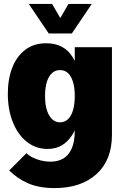

<svg xmlns="http://www.w3.org/2000/svg" viewBox="-20 -741 635 981"><path d="M259 220Q180 220 124.5 196Q69 172 27 130L115 42Q135 61 169 73Q203 85 239 85Q275 85 302.5 69.5Q330 54 346 19Q362 -16 362 -74V-500H552V-52Q552 77 473 148.5Q394 220 259 220ZM222 20Q163 20 117 -16.5Q71 -53 45.5 -117Q20 -181 20 -262Q20 -337 42.5 -395Q65 -453 109 -486.5Q153 -520 216 -520Q308 -520 351.5 -448.5Q395 -377 395 -255Q395 -174 376 -112Q357 -50 318.5 -15Q280 20 222 20ZM287 -116Q311 -116 328 -132.5Q345 -149 353.5 -179.5Q362 -210 362 -251Q362 -293 353 -322.5Q344 -352 327.5 -367.5Q311 -383 287 -383Q251 -383 230.5 -348Q210 -313 210 -251Q210 -188 231 -152Q252 -116 287 -116ZM127 -721H246L288 -649L330 -721H449L347 -570H229Z"/></svg>

Font: Moderustic ExtraBold
Style: Regular
Weight: 800
Designer: Tural Alisoy
Foundry: TAFT Foundry
Version: Version 2.120